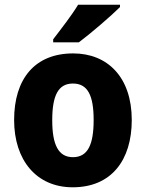

<svg xmlns="http://www.w3.org/2000/svg" viewBox="-20 -786 620 816"><path d="M490 -756V-766H312C285 -721 239 -662 206 -619V-606H315C366 -644 453 -719 490 -756ZM540 -276C540 -458 437 -559 291 -559C128 -559 40 -451 40 -276C40 -105 135 10 289 10C454 10 540 -106 540 -276ZM202 -275C202 -381 228 -431 290 -431C353 -431 378 -380 378 -276C378 -171 353 -118 290 -118C228 -118 202 -171 202 -275Z"/></svg>

Font: Noto Sans Gujarati UI SemiCondensed ExtraBold
Style: Regular
Weight: 800
Width: 4
Designer: Jelle Bosma - Monotype Design Team, Universal Thirst
Foundry: Monotype Imaging Inc.
Version: Version 2.106